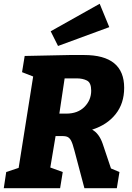

<svg xmlns="http://www.w3.org/2000/svg" viewBox="-26 -999 700 1019"><path d="M563 -105 608 -86 594 0H422L369 -200Q359 -239 350.5 -254Q342 -269 329.5 -273.5Q317 -278 288 -277H269L241 -110L307 -86L293 0H-6L7 -86L73 -108L150 -593L91 -616L105 -702L344 -707H420Q633 -707 633 -533Q633 -450 587.5 -393Q542 -336 463 -311Q500 -291 519 -236ZM326 -396Q387 -396 422.5 -432Q458 -468 458 -518Q458 -560 435.5 -571.5Q413 -583 382 -583H317L289 -396ZM554 -855 282 -755 243 -833 503 -979Z"/></svg>

Font: Bitter Pro ExtraBold
Style: Italic
Weight: 800
Italic angle: -9°
Designer: Sol Matas, and Bitter project Authors
Foundry: Sol Matas
Version: Version 1.010